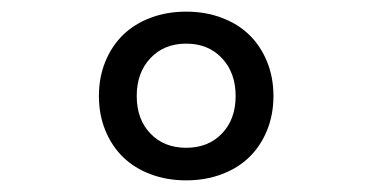

<svg xmlns="http://www.w3.org/2000/svg" viewBox="-20 -760 640 330"><path d="M300 -450Q267 -450 239 -460.5Q211 -471 191.5 -490Q172 -509 161 -536Q150 -563 150 -595Q150 -627 161 -654Q172 -681 191.5 -700Q211 -719 239 -729.5Q267 -740 300 -740Q333 -740 361 -729.5Q389 -719 408.5 -700Q428 -681 439 -654Q450 -627 450 -595Q450 -563 439 -536Q428 -509 408.5 -490Q389 -471 361 -460.5Q333 -450 300 -450ZM300 -506Q338 -506 361.5 -530.5Q385 -555 385 -595Q385 -635 361.5 -660Q338 -685 300 -685Q262 -685 238.5 -660Q215 -635 215 -595Q215 -555 238.5 -530.5Q262 -506 300 -506Z"/></svg>

Font: Maple Mono NF
Style: Regular
Weight: 400
Monospace: yes
Designer: subframe7536
Version: Version 7.000